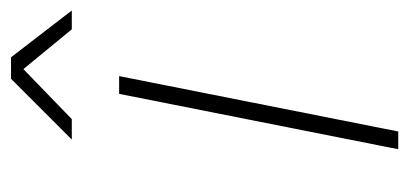

<svg xmlns="http://www.w3.org/2000/svg" viewBox="-222 -538 760 357"><g transform="rotate(-90 158.5 -360.0)"><path d="M162 -519H195L92 0H59ZM282 -607 208 -697 115 -607H77L190 -720H230L317 -607Z"/></g></svg>

Font: Montserrat Alternates ExLight
Style: Italic
Weight: 275
Italic angle: -11.3°
Designer: Julieta Ulanovsky
Foundry: Julieta Ulanovsky
Version: Version 7.200